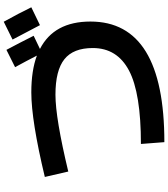

<svg xmlns="http://www.w3.org/2000/svg" viewBox="45 -925 910 1040"><g transform="rotate(-90 500.0 -405.0)"><path d="M980.5 -690.4 883.8 -643.6Q830.1 -747.1 805.7 -792L902.3 -839.8Q948.2 -756.8 980.5 -690.4ZM61.5 -617.2Q367.2 -690.4 519.5 -690.4Q637.7 -690.4 718.8 -660.2Q690.4 -715.8 656.2 -778.3L750 -825.2Q791 -748 826.2 -677.7L754.9 -643.6Q903.3 -567.4 903.3 -370.1Q903.3 30.3 250 30.3L240.2 -96.7Q515.6 -96.7 637.7 -161.1Q759.8 -225.6 759.8 -357.4Q759.8 -462.9 699.2 -511.2Q638.7 -559.6 506.8 -559.6Q379.9 -559.6 90.8 -490.2Z"/></g></svg>

Font: Mgen+ 1c bold
Style: Bold
Weight: 700
Designer: [Source Han Sans]
Ryoko NISHIZUKA  (kana & ideographs); Paul D. Hunt (Latin, Greek & Cyrillic); Wenlong ZHANG  (bopomofo
Version: Version 1.059.20150602